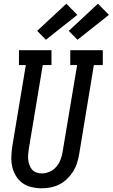

<svg xmlns="http://www.w3.org/2000/svg" viewBox="-20 -1005 606 1033"><path d="M203 8Q176 8 149 1.5Q122 -5 101 -20Q80 -35 66 -58Q52 -81 46 -107Q40 -133 41 -161Q42 -189 46 -217L119 -655H82V-735H257V-655H210L135 -204Q133 -189 131.5 -174Q130 -159 132 -144.5Q134 -130 139 -116Q144 -102 153 -92Q162 -82 176 -77Q190 -72 205 -72Q227 -72 248 -81.5Q269 -91 283.5 -108.5Q298 -126 306 -147Q314 -168 317 -189L395 -655H358V-735H533V-655H485L406 -176Q402 -152 394.5 -128Q387 -104 373.5 -82.5Q360 -61 341 -42.5Q322 -24 299 -12.5Q276 -1 251.5 3.5Q227 8 203 8ZM397 -791 350 -839 507 -985 566 -925ZM227 -791 180 -839 337 -985 396 -925Z"/></svg>

Font: Iosevka Slab Medium Oblique
Style: Regular
Weight: 500
Italic angle: -9°
Monospace: yes
Designer: Belleve Invis
Foundry: Belleve Invis
Version: Version 11.1.1; ttfautohint (v1.8.3)